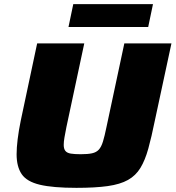

<svg xmlns="http://www.w3.org/2000/svg" viewBox="-20 -897 846 925"><path d="M348 8Q235 8 172 -7Q109 -22 84.5 -58Q60 -94 60 -154Q60 -185 65 -226Q70 -267 80 -316L159 -688H386L300 -285Q294 -255 290.5 -234.5Q287 -214 287 -199Q287 -180 295 -170Q303 -160 321 -157Q339 -154 369 -154Q403 -154 423.5 -158.5Q444 -163 456 -176Q468 -189 476 -215Q484 -241 493 -285L579 -688H806L726 -316Q710 -237 694.5 -181Q679 -125 656.5 -88Q634 -51 596.5 -30Q559 -9 499 -0.5Q439 8 348 8ZM310 -767 333 -877H717L694 -767Z"/></svg>

Font: Saira Expanded ExtraBold
Style: Italic
Weight: 800
Width: 7
Italic angle: -12°
Designer: Hector Gatti with collaboration of the Omnibus-Type team
Foundry: Omnibus-Type
Version: Version 1.101